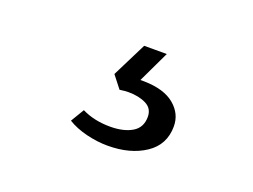

<svg xmlns="http://www.w3.org/2000/svg" viewBox="-55 -125 621 471"><g transform="rotate(20 255.5 110.5)"><path d="M148 214 169 179Q201 195 243 195Q278 195 300 182Q322 169 322 141Q322 119 303 109.5Q284 100 257 100Q248 100 234 102L209 70L254 -20H313L274 62H284Q336 63 363 85.5Q390 108 390 141Q390 189 351 215Q312 241 253 241Q226 241 197.5 234Q169 227 148 214Z"/></g></svg>

Font: Trirong SemiBold
Style: Regular
Weight: 600
Designer: Katatrad Team
Foundry: CadsonDemak
Version: Version 1.001